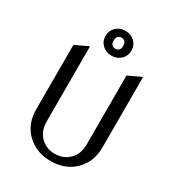

<svg xmlns="http://www.w3.org/2000/svg" viewBox="-224 -1094 1135 1239"><g transform="rotate(30 344.0 -475.0)"><path d="M97.7 -712.9 190.4 -756.8H195.3V-200.2Q195.3 -134.8 230.5 -94.2Q273.9 -43.9 344.2 -43.9Q414.6 -43.9 458 -94.2Q493.2 -134.8 493.2 -200.2V-712.9L585.9 -756.8H590.8V-234.4Q590.8 -128.9 524.9 -61Q455.6 9.8 344.2 9.8Q234.4 9.8 163.6 -61Q97.7 -126.5 97.7 -234.4ZM278.3 -799.3Q248 -826.2 248 -867.7Q248 -908.2 278.3 -936Q304.2 -960 344.2 -960Q383.3 -960 410.2 -936Q440.4 -909.2 440.4 -867.7Q440.4 -826.2 410.2 -799.3Q383.3 -775.4 344.2 -775.4Q305.2 -775.4 278.3 -799.3ZM344.2 -909.2Q327.6 -909.2 317.9 -898.9Q308.1 -888.7 308.1 -867.7Q308.1 -845.2 318.4 -835.9Q329.1 -826.2 343.8 -826.2Q358.9 -826.2 369.6 -836.9Q379.4 -846.2 379.4 -867.7Q379.4 -889.6 368.7 -899.9Q358.9 -909.2 344.2 -909.2Z"/></g></svg>

Font: Nova Slim
Style: Book
Weight: 400
Version: Version 2.000